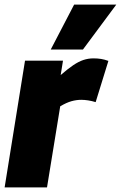

<svg xmlns="http://www.w3.org/2000/svg" viewBox="-23 -809 522 829"><path d="M249 -547 239 -485Q269 -511 292.5 -527Q316 -543 337 -550Q358 -557 381 -557Q398 -557 413.5 -554.5Q429 -552 445 -546L390 -368Q374 -373 358 -375.5Q342 -378 328 -378Q307 -378 285.5 -372Q264 -366 237 -350L180 0H-3L85 -547ZM196 -595 297 -789H479L335 -595Z"/></svg>

Font: Georama ExtraBold
Style: Italic
Weight: 800
Italic angle: -9°
Version: Version 1.001